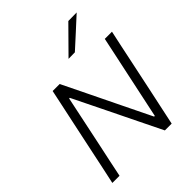

<svg xmlns="http://www.w3.org/2000/svg" viewBox="-261 -1124 1277 1277"><g transform="rotate(-45 378.0 -485.0)"><path d="M46 0Q59 -59.5 70.8 -115Q82.5 -170.5 96.5 -237L146.5 -473Q161 -540.5 173 -597Q184.5 -653.5 197.5 -713H263.5Q310 -617.5 354 -527.5Q398 -437 440 -350.5L554.5 -115.5H561L637 -473Q651.5 -541 663.5 -597Q675.5 -653 688 -713H755.5Q742.5 -653.5 730.5 -597Q718.5 -540.5 704.5 -473L654.5 -236.5Q640.5 -170.5 628.5 -115Q616.5 -59.5 604 0H540Q500.5 -80.5 457.2 -169Q414 -257.5 362 -364L246 -600.5H240L163.5 -236.5Q149 -170 137.5 -115Q126 -60 113.5 0ZM423.5 -789.5Q469 -835.5 512.5 -879.5Q556 -923.5 600.5 -968.5L680 -969.5Q630 -923.5 581.5 -879.2Q533 -835 484 -790.5Z"/></g></svg>

Font: Heraclito Light
Style: Italic
Weight: 300
Italic angle: -12°
Designer: Kostas Bartsokas (font) & Cristiano Sobral (main changes)
Foundry: Kostas Bartsokas (font) & Cristiano Sobral (main changes)
Version: Version 1.00;July 8, 2020;FontCreator 13.0.0.2655 64-bit